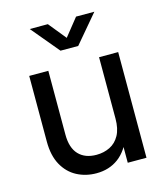

<svg xmlns="http://www.w3.org/2000/svg" viewBox="-111 -812 774 905"><g transform="rotate(-15 276.5 -360.0)"><path d="M248 9.8Q195.8 9.8 152.8 -12.9Q109.9 -35.6 84.7 -81.3Q59.6 -127 59.6 -194.8V-515.6H152.8V-204.1Q152.8 -139.6 183.8 -106.9Q214.8 -74.2 270.5 -74.2Q306.6 -74.2 336.2 -88.9Q365.7 -103.5 383.1 -135Q400.4 -166.5 400.4 -216.3V-515.6H493.7V0H402.3V-126.5H425.8Q400.9 -57.6 355.7 -23.9Q310.5 9.8 248 9.8ZM207.5 -728.5 276.9 -643.1 345.2 -728.5H434.1V-728L319.3 -592.3H232.9L119.6 -728V-728.5Z"/></g></svg>

Font: Inter Cardless Display
Style: Regular
Weight: 400
Designer: Rasmus Andersson
Foundry: rsms
Version: Version 4.001;git-9221beed3